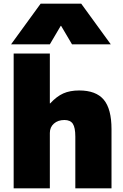

<svg xmlns="http://www.w3.org/2000/svg" viewBox="-20 -1020 667 1040"><path d="M54 -730H250V-460H252Q287 -498 323 -514Q359 -530 409 -530Q500 -530 542 -480Q584 -430 584 -320V0H388V-280Q388 -329 374.5 -349.5Q361 -370 329 -370Q294 -370 272 -350.5Q250 -331 250 -300V0H54ZM200 -1000H420L580 -780H370L311 -880H309L250 -780H40Z"/></svg>

Font: Enso Black
Style: Regular
Weight: 900
Designer: Coji Morishita
Foundry: UNDERFOREST DESIGN
Version: Version 1.000